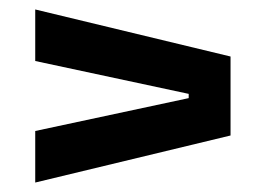

<svg xmlns="http://www.w3.org/2000/svg" viewBox="-20 -512 554 406"><path d="M379 -313.5 54.5 -383V-492L467.5 -392.5V-225.5L54.5 -126V-235L379 -304.5Z"/></svg>

Font: Anek Tamil SemiBold
Style: Regular
Weight: 600
Version: Version 1.003